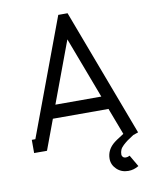

<svg xmlns="http://www.w3.org/2000/svg" viewBox="-95 -765 796 1013"><g transform="rotate(-10 303.5 -258.5)"><path d="M313 -560.1 190.9 -231.9H437ZM509.8 106.9Q519.5 106.9 529.8 101.1L565.9 163.1Q539.6 179.2 509.8 179.2Q472.7 179.2 447.8 155.3Q422.9 131.3 422.9 99.1Q422.9 54.7 458 22.9Q471.2 10.7 517.1 -18.1L462.9 -161.1H165L105 0H36.1V-70.8H55.2L288.1 -695.8H337.9L595.2 -12.2L567.9 -2.9Q544.9 11.7 533.7 20Q522.5 28.3 510 39.8Q497.6 51.3 492.7 62.7Q487.8 74.2 487.8 87.9Q487.8 95.2 493.4 101.1Q499 106.9 509.8 106.9Z"/></g></svg>

Font: Rawengulk
Style: Bold
Weight: 700
Version: Version 0.92